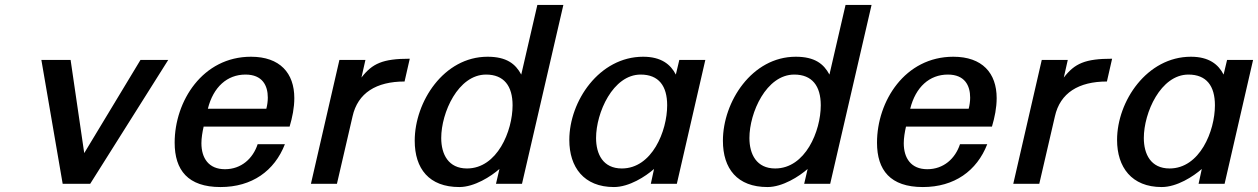

<svg xmlns="http://www.w3.org/2000/svg" viewBox="-20 -742 5078 775"><path d="M659 -500H547L320 -124L265 -500H147L233 0H344Z M685 -166C685 -55 739 13 870 13C997 13 1088 -52 1130 -160H1020C1001 -102 954 -59 888 -59C822 -59 793 -104 793 -164C793 -185 797 -209 802 -231H1149C1160 -268 1168 -307 1168 -346C1168 -447 1110 -513 993 -513C798 -513 685 -334 685 -166ZM819 -303C841 -391 897 -441 971 -441C1039 -441 1061 -397 1061 -348C1061 -334 1059 -318 1055 -303Z M1235 0H1340L1403 -272C1424 -367 1499 -413 1613 -413L1634 -505C1525 -505 1483 -486 1439 -429L1455 -500H1350Z M1654 -174C1654 -61 1712 13 1834 13C1895 13 1962 -30 1996 -60L1982 0H2087L2254 -722H2149L2084 -441C2061 -484 2025 -513 1948 -513C1771 -513 1654 -331 1654 -174ZM1761 -185C1761 -287 1829 -441 1942 -441C2014 -441 2049 -395 2049 -317C2049 -213 1987 -62 1865 -62C1790 -62 1761 -119 1761 -185Z M2278 -177C2278 -67 2337 13 2458 13C2520 13 2586 -30 2620 -60L2607 0H2712L2827 -500H2722L2708 -441C2687 -482 2649 -513 2576 -513C2399 -513 2278 -334 2278 -177ZM2386 -185C2386 -287 2454 -441 2566 -441C2639 -441 2673 -395 2673 -317C2673 -213 2612 -62 2490 -62C2414 -62 2386 -120 2386 -185Z M2898 -174C2898 -61 2956 13 3078 13C3139 13 3206 -30 3240 -60L3226 0H3331L3498 -722H3393L3328 -441C3305 -484 3269 -513 3192 -513C3015 -513 2898 -331 2898 -174ZM3005 -185C3005 -287 3073 -441 3186 -441C3258 -441 3293 -395 3293 -317C3293 -213 3231 -62 3109 -62C3034 -62 3005 -119 3005 -185Z M3520 -166C3520 -55 3574 13 3705 13C3832 13 3923 -52 3965 -160H3855C3836 -102 3789 -59 3723 -59C3657 -59 3628 -104 3628 -164C3628 -185 3632 -209 3637 -231H3984C3995 -268 4003 -307 4003 -346C4003 -447 3945 -513 3828 -513C3633 -513 3520 -334 3520 -166ZM3654 -303C3676 -391 3732 -441 3806 -441C3874 -441 3896 -397 3896 -348C3896 -334 3894 -318 3890 -303Z M4070 0H4175L4238 -272C4259 -367 4334 -413 4448 -413L4469 -505C4360 -505 4318 -486 4274 -429L4290 -500H4185Z M4489 -177C4489 -67 4548 13 4669 13C4731 13 4797 -30 4831 -60L4818 0H4923L5038 -500H4933L4919 -441C4898 -482 4860 -513 4787 -513C4610 -513 4489 -334 4489 -177ZM4597 -185C4597 -287 4665 -441 4777 -441C4850 -441 4884 -395 4884 -317C4884 -213 4823 -62 4701 -62C4625 -62 4597 -120 4597 -185Z"/></svg>

Font: Perun Medium Italic
Style: Regular
Weight: 500
Italic angle: -12°
Foundry: Copyright (c) Stefan Peev, Context Ltd, 2016
Version: Version 1.026